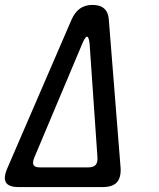

<svg xmlns="http://www.w3.org/2000/svg" viewBox="-26 -760 646 780"><path d="M265 -681Q278 -710 298.5 -725Q319 -740 350 -740Q381 -740 397.5 -725Q414 -710 416 -681L464 -77Q466 -38 448.5 -19Q431 0 390 0H50Q9 0 -2 -19Q-13 -38 4 -77ZM333 -80Q353 -80 362 -89.5Q371 -99 370 -119L338 -582Q335 -611 327.5 -611Q320 -611 308 -582L113 -119Q105 -99 110.5 -89.5Q116 -80 136 -80Z"/></svg>

Font: Maple Mono
Style: Italic
Weight: 400
Italic angle: -10°
Monospace: yes
Designer: subframe7536
Version: Version 7.300